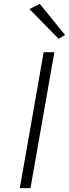

<svg xmlns="http://www.w3.org/2000/svg" viewBox="-20 -969 355 989"><path d="M205 -700H260L137 0H82ZM132 -922 185 -949 315 -789 282 -769Z"/></svg>

Font: Renner* Light
Style: Light Italic
Weight: 300
Italic angle: -10°
Version: Version 003.000 ; ttfautohint (v0.97) -l 8 -r 50 -G 200 -x 1